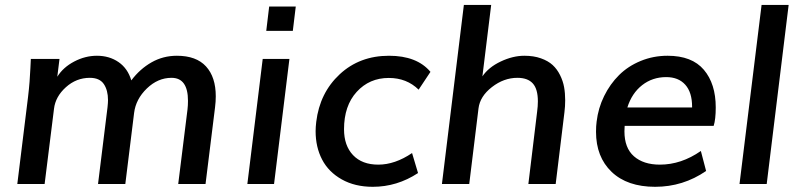

<svg xmlns="http://www.w3.org/2000/svg" viewBox="-20 -737 3204 769"><path d="M49.3 0 92.3 -348.6Q96.2 -381.3 98.4 -409.7Q100.6 -438 101.8 -465.1Q103 -492.2 103.5 -501H218.3L209.5 -429.7Q232.9 -467.3 277.1 -490.5Q321.3 -513.7 368.2 -513.7Q418 -513.7 454.8 -488.3Q491.7 -462.9 505.9 -415Q540.5 -460.9 586.9 -487.3Q633.3 -513.7 688.5 -513.7Q766.1 -513.7 805.2 -470.9Q844.2 -428.2 844.2 -351.1Q844.2 -330.1 841.3 -307.1L803.2 0H693.8L731 -298.8Q732.9 -314.5 732.9 -333Q732.9 -425.3 667 -425.3Q612.3 -425.3 568.1 -382.6Q523.9 -339.8 517.1 -284.7L481.9 0H372.6L410.6 -307.1Q412.6 -325.7 412.6 -335.9Q412.6 -375.5 395.8 -400.4Q378.9 -425.3 339.8 -425.3Q285.6 -425.3 243.9 -387.7Q202.1 -350.1 196.3 -301.3L158.7 0Z M970.7 0 1032.2 -501H1139.2L1077.6 0ZM1046.4 -613.3 1058.1 -710.9H1164.6L1152.8 -613.3Z M1357.9 -219.2Q1357.9 -153.8 1394 -115.7Q1430.2 -77.6 1495.1 -77.6Q1562 -77.6 1630.4 -124L1654.3 -43.9Q1570.3 11.2 1473.1 11.2Q1401.4 11.2 1348.6 -18.6Q1295.9 -48.3 1270 -98.1Q1244.1 -147.9 1244.1 -211.4Q1244.1 -228 1246.6 -249Q1260.7 -365.2 1340.6 -439.5Q1420.4 -513.7 1538.1 -513.7Q1649.9 -513.7 1704.1 -449.2L1656.7 -377.9Q1608.9 -424.8 1537.1 -424.8Q1459.5 -424.8 1408.7 -369.1Q1357.9 -313.5 1357.9 -219.2Z M1750 0 1837.9 -717.3H1947.3L1912.1 -431.2Q1937 -467.8 1985.6 -490.7Q2034.2 -513.7 2080.1 -513.7Q2117.7 -513.7 2146.5 -503.4Q2175.3 -493.2 2193.4 -476.6Q2211.4 -460 2223.1 -436.3Q2234.9 -412.6 2239.3 -388.2Q2243.7 -363.8 2243.7 -335.4Q2243.7 -311 2240.7 -287.6L2205.6 0H2096.2L2131.3 -289.6Q2134.3 -312 2134.3 -331.1Q2134.3 -380.4 2114 -402.8Q2093.8 -425.3 2052.2 -425.3Q1998 -425.3 1950.2 -388.2Q1902.3 -351.1 1896.5 -302.7L1859.4 0Z M2838.4 -232.9H2481.9Q2481 -217.3 2481 -210.9Q2481 -144.5 2519 -111.1Q2557.1 -77.6 2623 -77.6Q2708.5 -77.6 2787.1 -132.3L2808.1 -52.2Q2715.8 11.2 2604 11.2Q2492.2 11.2 2429.7 -48.6Q2367.2 -108.4 2367.2 -209Q2367.2 -232.4 2369.6 -250Q2376 -304.2 2399.7 -352.3Q2423.3 -400.4 2459.5 -436.3Q2495.6 -472.2 2546.1 -492.9Q2596.7 -513.7 2653.8 -513.7Q2751.5 -513.7 2799.1 -457.5Q2846.7 -401.4 2846.7 -306.6Q2846.7 -259.3 2838.4 -232.9ZM2492.7 -306.6H2752V-309.6Q2752 -367.2 2724.6 -397.7Q2697.3 -428.2 2648.4 -428.2Q2593.3 -428.2 2552 -396Q2510.7 -363.8 2492.7 -306.6Z M2941.9 0 3030.3 -717.3H3138.7L3050.8 0Z"/></svg>

Font: Muli
Style: Semi-BoldItalic
Weight: 600
Italic angle: -7°
Designer: Vernon Adams
Foundry: newtypography
Version: Version 2.0; ttfautohint (v1.00rc1.2-2d82) -l 8 -r 50 -G 200